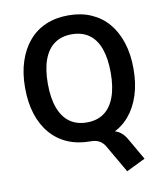

<svg xmlns="http://www.w3.org/2000/svg" viewBox="-98 -795 934 1088"><g transform="rotate(-10 369.0 -251.0)"><path d="M545 213 454 56Q441 33 421 21.5Q401 10 371 10L465 -28Q495 -28 516.5 -21.5Q538 -15 555 0.5Q572 16 586 42L654 160ZM369 10Q297 10 239.5 -14.5Q182 -39 141 -86.5Q100 -134 78.5 -201Q57 -268 57 -353Q57 -437 79 -504Q101 -571 141.5 -618.5Q182 -666 239.5 -690.5Q297 -715 369 -715Q442 -715 499.5 -690Q557 -665 597 -618.5Q637 -572 659 -505Q681 -438 681 -354Q681 -269 659.5 -202Q638 -135 597.5 -87Q557 -39 499.5 -14.5Q442 10 369 10ZM369 -99Q428 -99 468 -128Q508 -157 529 -214Q550 -271 550 -353Q550 -436 529.5 -492.5Q509 -549 468.5 -577.5Q428 -606 369 -606Q311 -606 270.5 -577.5Q230 -549 209 -492.5Q188 -436 188 -353Q188 -271 209 -214Q230 -157 270.5 -128Q311 -99 369 -99Z"/></g></svg>

Font: Nunito Sans 10pt SemiCondensed
Style: Bold
Weight: 700
Width: 4
Designer: Vernon Adams
Foundry: Vernon Adams
Version: Version 3.101;gftools[0.9.27]